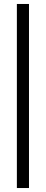

<svg xmlns="http://www.w3.org/2000/svg" viewBox="-20 -768 231 967"><path d="M126 179H65V-748H126Z"/></svg>

Font: Questrial
Style: Regular
Weight: 400
Designer: Joe Prince
Foundry: Joe Prince
Version: Version 1.002